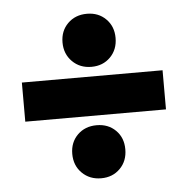

<svg xmlns="http://www.w3.org/2000/svg" viewBox="-44 -636 603 616"><g transform="rotate(-5 257.5 -328.0)"><path d="M257.8 -592.8Q294.9 -592.8 318.8 -568.8Q342.8 -544.9 342.8 -507.8Q342.8 -470.2 318.8 -446Q294.9 -421.9 257.8 -421.9Q220.7 -421.9 196.3 -446.3Q171.9 -470.7 171.9 -507.8Q171.9 -544.9 196 -568.8Q220.2 -592.8 257.8 -592.8ZM30.8 -391.1H483.9V-265.1H30.8ZM257.8 -233.9Q294.9 -233.9 318.8 -210.2Q342.8 -186.5 342.8 -148.9Q342.8 -111.3 318.8 -87.2Q294.9 -63 257.8 -63Q220.7 -63 196.3 -87.2Q171.9 -111.3 171.9 -148.9Q171.9 -186 196 -210Q220.2 -233.9 257.8 -233.9Z"/></g></svg>

Font: Montserrat-Arabic ExtraBold
Style: Regular
Weight: 800
Designer: Mohamed Gaber
Foundry: Kief Type Foundry
Version: Version 5.008;PS 005.008;hotconv 1.0.88;makeotf.lib2.5.64775